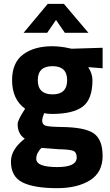

<svg xmlns="http://www.w3.org/2000/svg" viewBox="-20 -751 574 1001"><path d="M278 230Q158 230 97.5 200Q37 170 37 91Q37 28 109 -28Q72 -53 72 -104Q72 -115 82 -135Q92 -155 102 -170L111 -184Q43 -233 43 -333Q43 -424 100.5 -467Q158 -510 253 -510Q273 -510 298 -507Q323 -504 338 -500L354 -497L515 -502V-395L440 -401Q462 -367 462 -333Q462 -233 411 -195Q360 -157 251 -157Q228 -157 210 -161Q200 -135 200 -122Q200 -102 217 -96Q234 -90 297 -89Q423 -88 469 -55.5Q515 -23 515 62Q515 148 449 189Q383 230 278 230ZM286 27 196 20Q169 47 169 77Q169 120 279 120Q380 120 380 70Q380 43 362 35.5Q344 28 286 27ZM254 -259Q330 -259 330 -333Q330 -406 254 -406Q177 -406 177 -333Q177 -259 254 -259ZM103 -580 229 -731H313L441 -580H318L272 -647L226 -580Z"/></svg>

Font: TitilliumText
Style: ExtraBold
Weight: 800
Designer: Accademia di Belle Arti di Urbino and others
Foundry: Accademia di Belle Arti di Urbino and others.
Version: Version 60.001